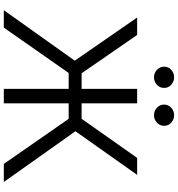

<svg xmlns="http://www.w3.org/2000/svg" viewBox="17 -951 934 1008"><g transform="rotate(90 484.0 -447.0)"><path d="M840.5 0 580 -375 809 -700H898L669 -376L935.5 0ZM33.5 0 298.5 -372.5 72 -700H163.5L387.5 -375.5L125 0ZM446.5 0V-340.5H331V-408.5H446.5V-700H522.5V-408.5H637.5V-340.5H522.5V0ZM386 -788.5Q363 -788.5 346.5 -804Q330 -819.5 330 -841.5Q330 -856.5 337.8 -868.5Q345.5 -880.5 358.2 -887.2Q371 -894 386 -894Q408 -894 424.8 -879.2Q441.5 -864.5 441.5 -841.5Q441.5 -826.5 434 -814.5Q426.5 -802.5 413.8 -795.5Q401 -788.5 386 -788.5ZM585 -788.5Q562 -788.5 545.5 -804Q529 -819.5 529 -841.5Q529 -856 536.5 -868Q544 -880 556.8 -887Q569.5 -894 585 -894Q607 -894 623.8 -879.2Q640.5 -864.5 640.5 -841.5Q640.5 -826.5 632.8 -814.5Q625 -802.5 612.2 -795.5Q599.5 -788.5 585 -788.5Z"/></g></svg>

Font: Geologica Cursive ExtraLight
Style: Regular
Weight: 250
Designer: Sindre Bremnes, Frode Helland
Foundry: Monokrom Skriftforlag AS
Version: Version 1.010;gftools[0.9.28]